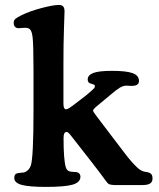

<svg xmlns="http://www.w3.org/2000/svg" viewBox="-20 -732 632 761"><path d="M112.8 -295.4V-450.7Q112.8 -554.7 109.1 -585.7Q105.5 -616.7 91.3 -620.1Q82.5 -623 68.1 -621.3Q53.7 -619.6 49.3 -620.6Q42.5 -621.6 38.3 -627.2Q34.2 -632.8 34.2 -641.1Q34.2 -651.4 41.3 -657.5Q48.3 -663.6 66.9 -672.4Q98.6 -688 145 -700.2Q191.4 -712.4 212.9 -712.4Q225.1 -712.4 230.5 -706.3Q235.8 -700.2 235.8 -686.5Q235.8 -681.2 233.6 -620.4Q231.4 -559.6 231.4 -480V-320.8Q231.4 -298.8 242.2 -298.8Q250.5 -298.8 281.7 -323.7L321.3 -354Q350.6 -378.4 354 -383.3Q356 -386.7 356 -391.1Q356 -395.5 350.1 -397.5Q349.1 -397.9 346.2 -398.7Q343.3 -399.4 341.3 -400.4Q327.6 -402.8 327.6 -417Q327.6 -433.6 348.9 -442.4Q370.1 -451.2 424.3 -451.2Q480.5 -451.2 505.6 -442.1Q530.8 -433.1 530.8 -411.1Q530.8 -394 509.8 -392.1Q505.9 -391.1 494.6 -391.8Q483.4 -392.6 480 -392.6Q467.8 -392.1 454.6 -384.3Q441.4 -376.5 414.6 -353.5L358.4 -306.6Q348.6 -297.4 348.9 -293.5Q349.1 -289.6 359.4 -275.9L471.2 -128.9Q503.4 -85.9 527.8 -64.5Q541.5 -53.2 554.2 -51.3Q570.8 -49.3 577.6 -43.9Q584.5 -38.6 584.5 -24.4Q584.5 -11.2 575.2 -4.9Q565.9 1.5 543.5 1.5H463.9Q460 1.5 453.9 1.5Q447.8 1.5 444.8 1.5Q441.9 1.5 437.3 1.5Q432.6 1.5 430.4 1.2Q428.2 1 424.8 0.7Q421.4 0.5 419.7 0Q418 -0.5 415.5 -1Q413.1 -1.5 411.6 -2.4Q410.2 -3.4 408.7 -4.4Q405.3 -7.3 398.4 -16.6Q391.6 -25.9 376.2 -46.6Q360.8 -67.4 344.2 -88.4L263.2 -191.9Q257.3 -199.2 254.9 -202.1Q252.4 -205.1 249.5 -207Q246.6 -209 243.7 -209Q231.9 -209 231.9 -185.5Q231.9 -99.1 240.7 -69.3Q245.1 -54.2 259.3 -51.8Q264.6 -50.8 272.5 -50.5Q280.3 -50.3 284.2 -49.8Q298.8 -45.9 298.8 -31.7Q298.8 -9.3 268.1 -0.2Q237.3 8.8 162.6 8.8Q94.7 8.8 65.7 0.7Q36.6 -7.3 36.6 -26.4Q36.6 -43 47.9 -44.9Q52.2 -46.4 62 -47.1Q71.8 -47.9 76.2 -48.8Q95.2 -55.7 102.1 -75.7Q112.8 -107.4 112.8 -295.4Z"/></svg>

Font: Cooper* SemiBold
Style: Regular
Weight: 600
Designer: Owen Earl
Foundry: indestructible type*
Version: Version 0.001